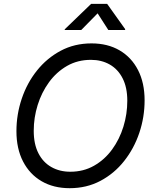

<svg xmlns="http://www.w3.org/2000/svg" viewBox="-20 -962 801 992"><path d="M339.8 10.3Q256.8 10.3 195.1 -25.6Q133.3 -61.5 99.1 -127.7Q64.9 -193.8 64.9 -284.2Q64.9 -370.6 92.3 -451.9Q119.6 -533.2 170.9 -597.4Q222.2 -661.6 293.5 -699.7Q364.7 -737.8 453.1 -737.8Q536.1 -737.8 597.7 -701.9Q659.2 -666 693.1 -600.1Q727.1 -534.2 727.1 -443.4Q727.1 -356.4 699.7 -275.4Q672.4 -194.3 621.3 -129.9Q570.3 -65.4 499 -27.6Q427.7 10.3 339.8 10.3ZM343.3 -74.7Q411.6 -74.7 466.3 -106Q521 -137.2 559.3 -189.9Q597.7 -242.7 617.7 -307.9Q637.7 -373 637.7 -441.4Q637.7 -510.3 613.5 -557.4Q589.4 -604.5 546.9 -628.7Q504.4 -652.8 449.7 -652.8Q381.3 -652.8 326.7 -621.6Q272 -590.3 233.4 -537.4Q194.8 -484.4 174.6 -419.4Q154.3 -354.5 154.3 -286.1Q154.3 -217.3 178.5 -170.2Q202.6 -123 245.4 -98.9Q288.1 -74.7 343.3 -74.7ZM399.9 -807.1H314L314.9 -811L450.7 -941.9H533.7L627 -811L626 -807.1H539.6L484.4 -893.1Z"/></svg>

Font: Inter 18pt
Style: Italic
Weight: 400
Italic angle: -9.3988°
Designer: Rasmus Andersson
Foundry: rsms
Version: Version 4.001;git-66647c0bb